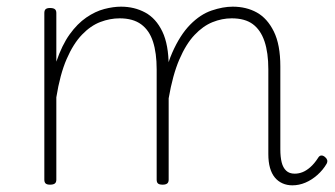

<svg xmlns="http://www.w3.org/2000/svg" viewBox="-20 -539 1004 576"><path d="M857 17Q841 17 827.5 11Q814 5 804.5 -6.5Q795 -18 790 -35.5Q785 -53 785 -77V-331Q785 -381 773.5 -415Q762 -449 738.5 -466.5Q715 -484 675 -484Q646 -484 617.5 -472.5Q589 -461 563.5 -434Q538 -407 518 -360.5Q498 -314 486 -244H464Q473 -327 496.5 -380.5Q520 -434 550.5 -465Q581 -496 615 -507.5Q649 -519 678 -519Q719 -519 750.5 -501.5Q782 -484 801.5 -444.5Q821 -405 821 -340V-91Q821 -68 825 -52Q829 -36 838.5 -27Q848 -18 864 -18Q876 -18 887.5 -22.5Q899 -27 911 -37.5Q923 -48 934 -65Q938 -72 943.5 -72.5Q949 -73 955 -68Q960 -64 961.5 -59Q963 -54 960 -48Q949 -29 932 -14Q915 1 896 9Q877 17 857 17ZM130 15Q121 15 117 11.5Q113 8 113 0V-500Q113 -508 117 -511.5Q121 -515 130 -515Q140 -515 144.5 -511.5Q149 -508 149 -500V-354Q166 -404 189 -436Q212 -468 239 -486.5Q266 -505 293 -512Q320 -519 343 -519Q383 -519 415.5 -501.5Q448 -484 467 -444.5Q486 -405 486 -340V0Q486 8 481.5 11.5Q477 15 468 15Q458 15 454 11.5Q450 8 450 0V-331Q450 -380 439 -414Q428 -448 403.5 -466Q379 -484 339 -484Q310 -484 281 -473Q252 -462 226 -435Q200 -408 180 -362Q160 -316 149 -247V0Q149 8 144.5 11.5Q140 15 130 15Z"/></svg>

Font: Playwrite NG Modern Thin
Style: Regular
Weight: 250
Designer: Veronika Burian, José Scaglione
Foundry: TypeTogether
Version: Version 1.002